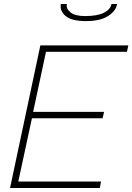

<svg xmlns="http://www.w3.org/2000/svg" viewBox="-20 -936 659 956"><path d="M181 -710H619L612 -678H209L145 -379H498L491 -347H139L71 -32H483L477 0H30ZM408 -831Q337 -831 307 -856Q277 -881 283 -916H313Q308 -893 331 -874.5Q354 -856 403 -856Q465 -856 497.5 -872.5Q530 -889 535 -916H563Q557 -881 518 -856Q479 -831 408 -831Z"/></svg>

Font: Raleway ExtraLight
Style: Italic
Weight: 200
Italic angle: -12°
Designer: Matt McInerney, Pablo Impallari, Rodrigo Fuenzalida
Foundry: Matt McInerney, Pablo Impallari, Rodrigo Fuenzalida
Version: Version 4.026